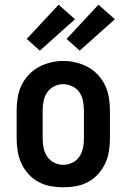

<svg xmlns="http://www.w3.org/2000/svg" viewBox="-20 -791 540 819"><path d="M250 8Q223 8 195.5 3Q168 -2 144 -15Q120 -28 101.5 -48.5Q83 -69 71.5 -93.5Q60 -118 55.5 -145.5Q51 -173 51 -200V-320Q51 -347 55.5 -374.5Q60 -402 71.5 -426.5Q83 -451 102 -471.5Q121 -492 145 -505Q169 -518 196 -524.5Q223 -531 250 -531Q277 -531 304 -524.5Q331 -518 355 -505Q379 -492 398 -471.5Q417 -451 428.5 -426.5Q440 -402 444.5 -374.5Q449 -347 449 -320V-200Q449 -173 444.5 -145.5Q440 -118 428.5 -93.5Q417 -69 398.5 -48.5Q380 -28 356 -15Q332 -2 304.5 3Q277 8 250 8ZM250 -88Q270 -88 288.5 -97Q307 -106 318.5 -123Q330 -140 334 -160Q338 -180 338 -200V-320Q338 -340 334 -360.5Q330 -381 318.5 -397.5Q307 -414 288 -423Q269 -432 249 -432Q229 -432 210.5 -422.5Q192 -413 181 -396.5Q170 -380 166 -360Q162 -340 162 -320V-200Q162 -180 166 -160Q170 -140 181.5 -123Q193 -106 211.5 -97Q230 -88 250 -88ZM320 -575 264 -625 400 -771 470 -709ZM150 -575 94 -625 230 -771 300 -709Z"/></svg>

Font: Zed Mono
Style: Bold
Weight: 700
Monospace: yes
Designer: Belleve Invis
Foundry: Belleve Invis
Version: Version 1.0.0; ttfautohint (v1.8.4)